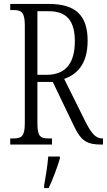

<svg xmlns="http://www.w3.org/2000/svg" viewBox="-20 -734 543 975"><path d="M32 0H244V-31H227C185 -31 170 -41 170 -108V-318H248L357 -91C392 -18 423 0 493 0H503V-31H499C465 -31 443 -59 415 -114L306 -333C367 -355 425 -404 425 -527C425 -653 367 -714 228 -714H32V-683H47C88 -683 106 -673 106 -605V-108C106 -41 89 -31 47 -31H32ZM215 -354H170V-677H228C323 -677 360 -623 360 -525C360 -414 315 -354 215 -354ZM204 208V221H227C247 180 272 113 284 71V61H225C221 112 212 161 204 208Z"/></svg>

Font: Noto Serif Lao ExtraCondensed Light
Style: Regular
Weight: 300
Width: 2
Designer: Monotype Design Team
Foundry: Monotype Imaging Inc.
Version: Version 2.003